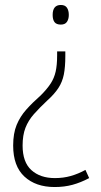

<svg xmlns="http://www.w3.org/2000/svg" viewBox="-20 -558 405 773"><path d="M243 -333Q243 -288 237 -258Q231 -228 215 -203.5Q199 -179 170 -153Q139 -124 116.5 -98.5Q94 -73 82.5 -43.5Q71 -14 71 28Q71 95 106.5 127Q142 159 201 159Q235 159 265 150.5Q295 142 324 126L339 159Q305 177 272 186Q239 195 200 195Q124 195 78.5 153Q33 111 33 28Q33 -21 47 -55Q61 -89 86 -117Q111 -145 144 -174Q169 -199 183.5 -221Q198 -243 204 -269.5Q210 -296 210 -335V-351H243ZM257 -498Q257 -481 249.5 -470Q242 -459 225 -459Q207 -459 199.5 -469Q192 -479 192 -498Q192 -538 225 -538Q242 -538 249.5 -527Q257 -516 257 -498Z"/></svg>

Font: Noto Sans Ethiopic SemiCondensed ExtraLight
Style: Regular
Weight: 200
Width: 4
Designer: Monotype Design Team
Foundry: Monotype Imaging Inc.
Version: Version 2.102; ttfautohint (v1.8.4.7-5d5b)